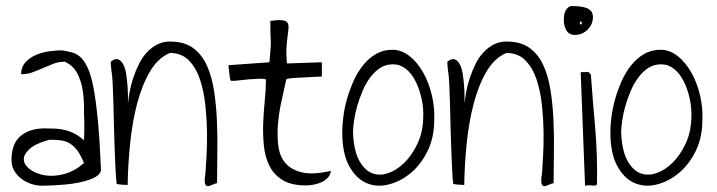

<svg xmlns="http://www.w3.org/2000/svg" viewBox="-20 -621 2406 644"><path d="M18.6 -84Q18.6 -139.6 49.3 -165Q80.1 -190.4 129.9 -190.4Q149.4 -190.4 166.5 -189.5Q183.6 -188.5 199.2 -184.6Q214.8 -180.7 230 -172.9Q245.1 -165 261.7 -150.4Q261.7 -153.3 262.2 -162.6Q262.7 -171.9 262.7 -182.6Q262.7 -193.4 262.7 -202.6Q262.7 -211.9 262.7 -215.8Q261.7 -233.4 261.7 -261.2Q261.7 -289.1 257.3 -318.4Q252.9 -347.7 239.7 -374Q226.6 -400.4 197.3 -414.1Q176.8 -414.1 159.2 -407.2Q141.6 -400.4 124 -392.6Q106.4 -384.8 88.9 -378.4Q71.3 -372.1 50.8 -372.1Q50.8 -396.5 65.9 -412.6Q81.1 -428.7 102.5 -437.5Q124 -446.3 147.5 -449.2Q170.9 -452.1 188.5 -452.1Q206.1 -449.2 221.2 -445.3Q236.3 -441.4 249.5 -429.7Q262.7 -418 273.9 -394Q285.2 -370.1 293.5 -327.1Q301.8 -284.2 308.1 -218.3Q314.5 -152.3 318.4 -56.6Q320.3 -43.9 310.1 -34.7Q299.8 -25.4 282.2 -19Q264.6 -12.7 242.7 -8.3Q220.7 -3.9 198.2 -2Q175.8 0 155.3 1Q134.8 2 121.1 2Q103.5 2 85.4 -3.9Q67.4 -9.8 52.2 -21Q37.1 -32.2 27.8 -48.3Q18.6 -64.5 18.6 -84ZM145.5 -152.3Q96.7 -138.7 77.1 -119.6Q57.6 -100.6 60.1 -83Q62.5 -65.4 83 -51.3Q103.5 -37.1 132.8 -32.7Q162.1 -28.3 196.3 -37.6Q230.5 -46.9 261.7 -74.2Q250 -102.5 238.3 -117.7Q226.6 -132.8 212.9 -140.6Q199.2 -148.4 182.6 -150.4Q166 -152.3 145.5 -152.3Z M371.1 -4.9Q369.1 -20.5 367.7 -50.3Q366.2 -80.1 364.7 -117.7Q363.3 -155.3 362.3 -196.3Q361.3 -237.3 360.4 -274.4Q359.4 -311.5 357.9 -341.3Q356.4 -371.1 353.5 -386.7Q353.5 -387.7 353 -391.6Q352.5 -395.5 352.1 -400.4Q351.6 -405.3 351.6 -408.7Q351.6 -412.1 351.6 -414.1Q366.2 -425.8 376.5 -421.9Q386.7 -418 393.6 -404.8Q400.4 -391.6 403.3 -372.1Q406.2 -352.5 407.7 -333Q409.2 -313.5 409.2 -297.4Q409.2 -281.2 409.2 -274.4Q411.1 -291 415 -313.5Q418.9 -335.9 426.8 -359.4Q434.6 -382.8 445.8 -405.8Q457 -428.7 473.6 -446.3Q490.2 -463.9 511.2 -473.6Q532.2 -483.4 559.6 -481.4Q602.5 -479.5 630.4 -458Q658.2 -436.5 674.3 -400.4Q690.4 -364.3 697.8 -317.4Q705.1 -270.5 707.5 -217.8Q710 -165 709 -110.8Q708 -56.6 708 -6.8Q699.2 -4.9 690.4 -0.5Q681.6 3.9 675.8 3.4Q669.9 2.9 667.5 -5.4Q665 -13.7 668.9 -38.1Q669.9 -55.7 672.4 -92.3Q674.8 -128.9 674.3 -173.8Q673.8 -218.8 668.9 -266.6Q664.1 -314.5 650.9 -354Q637.7 -393.6 613.3 -418.5Q588.9 -443.4 549.8 -443.4Q509.8 -426.8 482.9 -380.9Q456.1 -335 439.9 -273.4Q423.8 -211.9 416.5 -140.1Q409.2 -68.4 408.2 0Q406.2 -1 400.9 -1Q395.5 -1 389.2 -1.5Q382.8 -2 377.4 -2.9Q372.1 -3.9 371.1 -4.9Z M872.1 -354.5Q863.3 -357.4 848.1 -356.9Q833 -356.4 815.9 -355Q798.8 -353.5 783.2 -351.6Q767.6 -349.6 756.8 -349.6Q752 -349.6 750.5 -363.8Q749 -377.9 746.1 -402.3L883.8 -412.1Q886.7 -446.3 887.7 -460.9Q888.7 -475.6 888.2 -485.8Q887.7 -496.1 887.2 -509.3Q886.7 -522.5 886.7 -550.8Q912.1 -554.7 925.3 -553.2Q938.5 -551.8 943.4 -545.9Q948.2 -540 947.8 -528.8Q947.3 -517.6 944.8 -501Q942.4 -484.4 940.9 -460.9Q939.5 -437.5 942.4 -408.2L1059.6 -412.1V-364.3Q1051.8 -364.3 1035.2 -363.3Q1018.6 -362.3 999.5 -361.3Q980.5 -360.4 964.4 -359.4Q948.2 -358.4 940.4 -355.5Q932.6 -320.3 923.8 -280.3Q915 -240.2 912.1 -201.2Q909.2 -162.1 914.1 -128.4Q918.9 -94.7 938.5 -72.8Q958 -50.8 994.1 -42.5Q1030.3 -34.2 1089.8 -47.9Q1087.9 -33.2 1078.6 -23.9Q1069.3 -14.6 1057.1 -9.3Q1044.9 -3.9 1031.2 -1.5Q1017.6 1 1006.8 1Q957 1 927.7 -17.1Q898.4 -35.2 883.8 -64.5Q869.1 -93.8 865.2 -131.3Q861.3 -168.9 862.8 -208Q864.3 -247.1 868.2 -285.2Q872.1 -323.2 872.1 -354.5Z M1127.9 -178.7Q1127.9 -201.2 1131.8 -231Q1135.7 -260.7 1144.5 -291Q1153.3 -321.3 1166.5 -350.6Q1179.7 -379.9 1198.2 -402.8Q1216.8 -425.8 1241.2 -439.9Q1265.6 -454.1 1295.9 -454.1Q1327.1 -454.1 1354 -432.6Q1380.9 -411.1 1399.9 -377Q1418.9 -342.8 1428.7 -300.8Q1438.5 -258.8 1436.5 -218.8Q1436.5 -160.2 1414.1 -114.3Q1391.6 -68.4 1356.9 -40Q1322.3 -11.7 1282.7 -2Q1243.2 7.8 1208.5 -7.3Q1173.8 -22.5 1150.9 -64.5Q1127.9 -106.4 1127.9 -178.7ZM1164.1 -174.8Q1167 -115.2 1184.6 -83Q1202.1 -50.8 1227.1 -40.5Q1252 -30.3 1281.2 -40Q1310.5 -49.8 1335.9 -74.7Q1361.3 -99.6 1379.4 -137.2Q1397.5 -174.8 1399.4 -221.7Q1401.4 -256.8 1394 -290Q1386.7 -323.2 1373.5 -349.1Q1360.4 -375 1341.3 -390.1Q1322.3 -405.3 1297.9 -405.3Q1274.4 -405.3 1255.9 -393.6Q1237.3 -381.8 1222.2 -361.8Q1207 -341.8 1196.3 -316.4Q1185.5 -291 1178.2 -265.6Q1170.9 -240.2 1167.5 -216.3Q1164.1 -192.4 1164.1 -174.8Z M1500 -4.9Q1498 -20.5 1496.6 -50.3Q1495.1 -80.1 1493.7 -117.7Q1492.2 -155.3 1491.2 -196.3Q1490.2 -237.3 1489.3 -274.4Q1488.3 -311.5 1486.8 -341.3Q1485.4 -371.1 1482.4 -386.7Q1482.4 -387.7 1481.9 -391.6Q1481.4 -395.5 1481 -400.4Q1480.5 -405.3 1480.5 -408.7Q1480.5 -412.1 1480.5 -414.1Q1495.1 -425.8 1505.4 -421.9Q1515.6 -418 1522.5 -404.8Q1529.3 -391.6 1532.2 -372.1Q1535.2 -352.5 1536.6 -333Q1538.1 -313.5 1538.1 -297.4Q1538.1 -281.2 1538.1 -274.4Q1540 -291 1543.9 -313.5Q1547.9 -335.9 1555.7 -359.4Q1563.5 -382.8 1574.7 -405.8Q1585.9 -428.7 1602.5 -446.3Q1619.1 -463.9 1640.1 -473.6Q1661.1 -483.4 1688.5 -481.4Q1731.4 -479.5 1759.3 -458Q1787.1 -436.5 1803.2 -400.4Q1819.3 -364.3 1826.7 -317.4Q1834 -270.5 1836.4 -217.8Q1838.9 -165 1837.9 -110.8Q1836.9 -56.6 1836.9 -6.8Q1828.1 -4.9 1819.3 -0.5Q1810.5 3.9 1804.7 3.4Q1798.8 2.9 1796.4 -5.4Q1793.9 -13.7 1797.9 -38.1Q1798.8 -55.7 1801.3 -92.3Q1803.7 -128.9 1803.2 -173.8Q1802.7 -218.8 1797.9 -266.6Q1793 -314.5 1779.8 -354Q1766.6 -393.6 1742.2 -418.5Q1717.8 -443.4 1678.7 -443.4Q1638.7 -426.8 1611.8 -380.9Q1585 -335 1568.8 -273.4Q1552.7 -211.9 1545.4 -140.1Q1538.1 -68.4 1537.1 0Q1535.2 -1 1529.8 -1Q1524.4 -1 1518.1 -1.5Q1511.7 -2 1506.3 -2.9Q1501 -3.9 1500 -4.9Z M1927.7 -378.9Q1939.5 -378.9 1947.8 -379.9Q1956.1 -380.9 1961.9 -370.1Q1964.8 -326.2 1968.8 -280.8Q1972.7 -235.4 1976.6 -189.5Q1980.5 -143.6 1981.9 -97.2Q1983.4 -50.8 1982.4 -6.8Q1982.4 -1 1979.5 0.5Q1976.6 2 1971.2 1.5Q1965.8 1 1958.5 0.5Q1951.2 0 1942.4 2ZM1871.1 -553.7Q1871.1 -560.5 1872.1 -568.8Q1873 -577.1 1876.5 -584Q1879.9 -590.8 1885.3 -595.7Q1890.6 -600.6 1898.4 -600.6Q1910.2 -600.6 1921.9 -599.6Q1933.6 -598.6 1944.3 -595.2Q1955.1 -591.8 1961.9 -584.5Q1968.8 -577.1 1968.8 -563.5Q1968.8 -540 1951.2 -522Q1933.6 -503.9 1908.2 -503.9Q1888.7 -503.9 1879.9 -519Q1871.1 -534.2 1871.1 -553.7ZM1927.7 -548.8Q1924.8 -548.8 1924.8 -543.9Q1924.8 -539.1 1927.7 -539.1Q1931.6 -539.1 1931.6 -543.9Q1931.6 -548.8 1927.7 -548.8Z M2027.3 -178.7Q2027.3 -201.2 2031.2 -231Q2035.2 -260.7 2043.9 -291Q2052.7 -321.3 2065.9 -350.6Q2079.1 -379.9 2097.7 -402.8Q2116.2 -425.8 2140.6 -439.9Q2165 -454.1 2195.3 -454.1Q2226.6 -454.1 2253.4 -432.6Q2280.3 -411.1 2299.3 -377Q2318.4 -342.8 2328.1 -300.8Q2337.9 -258.8 2335.9 -218.8Q2335.9 -160.2 2313.5 -114.3Q2291 -68.4 2256.3 -40Q2221.7 -11.7 2182.1 -2Q2142.6 7.8 2107.9 -7.3Q2073.2 -22.5 2050.3 -64.5Q2027.3 -106.4 2027.3 -178.7ZM2063.5 -174.8Q2066.4 -115.2 2084 -83Q2101.6 -50.8 2126.5 -40.5Q2151.4 -30.3 2180.7 -40Q2210 -49.8 2235.4 -74.7Q2260.7 -99.6 2278.8 -137.2Q2296.9 -174.8 2298.8 -221.7Q2300.8 -256.8 2293.5 -290Q2286.1 -323.2 2272.9 -349.1Q2259.8 -375 2240.7 -390.1Q2221.7 -405.3 2197.3 -405.3Q2173.8 -405.3 2155.3 -393.6Q2136.7 -381.8 2121.6 -361.8Q2106.4 -341.8 2095.7 -316.4Q2085 -291 2077.6 -265.6Q2070.3 -240.2 2066.9 -216.3Q2063.5 -192.4 2063.5 -174.8Z"/></svg>

Font: Annie Use Your Telescope
Style: Regular
Weight: 400
Designer: Kimberly Geswein
Foundry: Kimberly Geswein
Version: Version 1.002 2001